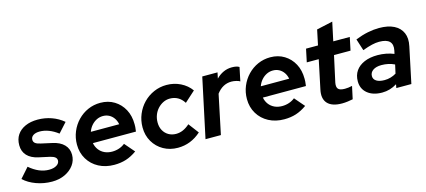

<svg xmlns="http://www.w3.org/2000/svg" viewBox="-74 -1151 3615 1628"><g transform="rotate(-15 1733.5 -337.0)"><path d="M228 11Q156 11 90 -13Q24 -37 -19 -78L58 -165Q100 -129 142.5 -111Q185 -93 229 -93Q270 -93 295.5 -109Q321 -125 321 -150Q321 -168 307 -179Q293 -190 264 -197L168 -218Q104 -232 70.5 -268Q37 -304 37 -359Q37 -412 62 -449.5Q87 -487 133.5 -508Q180 -529 243 -529Q306 -529 364 -508.5Q422 -488 468 -449L393 -366Q354 -396 313.5 -411.5Q273 -427 234 -427Q198 -427 177 -413Q156 -399 156 -375Q156 -356 170.5 -344.5Q185 -333 218 -326L313 -305Q379 -291 414 -255Q449 -219 449 -166Q449 -116 420 -76Q391 -36 341 -12.5Q291 11 228 11Z M774 10Q698 10 638.5 -21.5Q579 -53 545 -109.5Q511 -166 511 -237Q511 -297 533 -350Q555 -403 594 -443.5Q633 -484 684 -506.5Q735 -529 793 -529Q862 -529 915 -496.5Q968 -464 998 -408Q1028 -352 1028 -278Q1028 -267 1027.5 -254Q1027 -241 1023 -215H645Q651 -182 670 -156.5Q689 -131 718.5 -117Q748 -103 785 -103Q818 -103 847 -113Q876 -123 898 -141L973 -54Q925 -20 878 -5Q831 10 774 10ZM653 -312H902Q896 -343 880 -366Q864 -389 840 -402Q816 -415 786 -415Q756 -415 730 -402Q704 -389 684 -366Q664 -343 653 -312Z M1333 10Q1263 10 1207 -21.5Q1151 -53 1118.5 -108.5Q1086 -164 1086 -234Q1086 -295 1108.5 -349Q1131 -403 1170.5 -443.5Q1210 -484 1262.5 -507Q1315 -530 1374 -530Q1440 -530 1496.5 -502Q1553 -474 1588 -425L1495 -341Q1472 -377 1441 -394Q1410 -411 1372 -411Q1341 -411 1313.5 -397.5Q1286 -384 1264.5 -360.5Q1243 -337 1231.5 -306.5Q1220 -276 1220 -241Q1220 -202 1236.5 -172Q1253 -142 1282 -125Q1311 -108 1348 -108Q1380 -108 1409.5 -121Q1439 -134 1468 -160L1536 -70Q1447 10 1333 10Z M1576 0 1687 -521H1821L1810 -469Q1839 -499 1874 -515Q1909 -531 1948 -531Q1991 -531 2013 -517L1988 -397Q1978 -404 1956 -409.5Q1934 -415 1914 -415Q1836 -415 1783 -344L1711 0Z M2266 10Q2190 10 2130.5 -21.5Q2071 -53 2037 -109.5Q2003 -166 2003 -237Q2003 -297 2025 -350Q2047 -403 2086 -443.5Q2125 -484 2176 -506.5Q2227 -529 2285 -529Q2354 -529 2407 -496.5Q2460 -464 2490 -408Q2520 -352 2520 -278Q2520 -267 2519.5 -254Q2519 -241 2515 -215H2137Q2143 -182 2162 -156.5Q2181 -131 2210.5 -117Q2240 -103 2277 -103Q2310 -103 2339 -113Q2368 -123 2390 -141L2465 -54Q2417 -20 2370 -5Q2323 10 2266 10ZM2145 -312H2394Q2388 -343 2372 -366Q2356 -389 2332 -402Q2308 -415 2278 -415Q2248 -415 2222 -402Q2196 -389 2176 -366Q2156 -343 2145 -312Z M2774 7Q2686 7 2647.5 -35Q2609 -77 2626 -155L2679 -407H2574L2598 -521H2703L2731 -654L2872 -685L2837 -521H2982L2958 -407H2813L2763 -178Q2756 -140 2771 -123.5Q2786 -107 2829 -107Q2845 -107 2860 -109Q2875 -111 2893 -115L2869 -4Q2851 0 2824 3.5Q2797 7 2774 7Z M3127 6Q3046 6 2998 -33.5Q2950 -73 2950 -139Q2950 -193 2976.5 -231Q3003 -269 3052 -290Q3101 -311 3169 -311Q3206 -311 3242.5 -304Q3279 -297 3311 -284L3317 -311Q3328 -364 3301.5 -390.5Q3275 -417 3211 -417Q3182 -417 3147.5 -409Q3113 -401 3064 -383L3031 -486Q3089 -509 3141 -519.5Q3193 -530 3240 -530Q3319 -530 3370.5 -504Q3422 -478 3443 -429.5Q3464 -381 3449 -313L3383 0H3251L3257 -32Q3226 -13 3194 -3.5Q3162 6 3127 6ZM3173 -91Q3201 -91 3227 -98.5Q3253 -106 3276 -120L3293 -196Q3241 -221 3179 -221Q3132 -221 3104.5 -202Q3077 -183 3077 -151Q3077 -123 3102.5 -107Q3128 -91 3173 -91Z"/></g></svg>

Font: Red Hat Display ExtraBold
Style: Italic
Weight: 800
Italic angle: -12°
Designer: Pentagram, MCKL
Foundry: Pentagram, MCKL
Version: Version 1.023